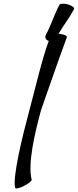

<svg xmlns="http://www.w3.org/2000/svg" viewBox="-20 -998 423 1043"><path d="M110 12C135 0 154 -16 152 -22C130 -109 168 -271 203 -400C229 -472 294 -664 343 -795C346 -803 329 -811 305 -814L298 -815C325 -860 358 -902 382 -948C386 -956 372 -967 350 -974C328 -980 307 -979 303 -972C274 -918 258 -862 229 -808C222 -795 229 -780 244 -776H245C211 -687 172 -520 140 -400C101 -256 48 -38 62 22C64 29 86 25 110 12Z"/></svg>

Font: Nupuram Condensed Oblique
Style: Regular
Weight: 400
Width: 3
Designer: Santhosh Thottingal (santhosh.thottingal@gmail.com)
Foundry: SMC
Version: Version 1.000